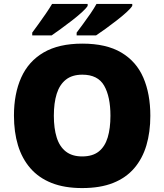

<svg xmlns="http://www.w3.org/2000/svg" viewBox="-20 -947 837 977"><path d="M745 -358Q745 -275 725 -207.5Q705 -140 663 -91Q621 -42 555.5 -16Q490 10 398 10Q308 10 242.5 -16Q177 -42 134.5 -91Q92 -140 71.5 -207.5Q51 -275 51 -359Q51 -470 88 -552.5Q125 -635 202 -680Q279 -725 399 -725Q521 -725 597.5 -679.5Q674 -634 709.5 -551.5Q745 -469 745 -358ZM254 -358Q254 -294 268.5 -247.5Q283 -201 315 -176Q347 -151 398 -151Q451 -151 482.5 -176Q514 -201 528 -247.5Q542 -294 542 -358Q542 -455 510 -511Q478 -567 399 -567Q347 -567 315 -541.5Q283 -516 268.5 -469.5Q254 -423 254 -358ZM653 -917Q645 -904 623 -884Q601 -864 572.5 -842Q544 -820 516.5 -800Q489 -780 469 -767H370V-781Q384 -800 403 -825.5Q422 -851 440.5 -878Q459 -905 471 -927H653ZM426 -917Q418 -904 396 -884Q374 -864 345.5 -842Q317 -820 289.5 -800Q262 -780 243 -767H144V-781Q158 -800 176.5 -825.5Q195 -851 213.5 -878Q232 -905 245 -927H426Z"/></svg>

Font: Noto Sans Devanagari Black
Style: Regular
Weight: 900
Version: Version 2.003